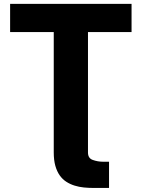

<svg xmlns="http://www.w3.org/2000/svg" viewBox="-20 -747 717 972"><path d="M31.2 -727.3H646V-584.5H425.4V25.2Q425.4 54 449.2 62.5Q474.8 71.7 500.4 71.7H532V204.5H453.8Q429 204.5 404.5 202.1Q380 199.6 357.6 192.6Q335.2 185.7 315.9 173.3Q296.5 160.9 282.3 140.8Q268.1 120.7 260.1 92.2Q252.1 63.6 252.1 24.5V-584.5H31.2Z"/></svg>

Font: Inter P Extra Bold
Style: Regular
Weight: 800
Designer: Rasmus Andersson
Foundry: rsms
Version: Version 3.018;git-588b23468